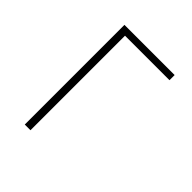

<svg xmlns="http://www.w3.org/2000/svg" viewBox="-200 -868 1001 1001"><g transform="rotate(45 300.0 -367.5)"><path d="M143 0V-735H513V-697H185V0Z"/></g></svg>

Font: Iosevka Aile Extralight
Style: Regular
Weight: 200
Designer: Belleve Invis
Foundry: Belleve Invis
Version: Version 31.1.0; ttfautohint (v1.8.4)